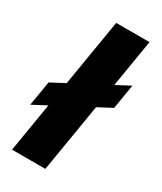

<svg xmlns="http://www.w3.org/2000/svg" viewBox="-213 -795 726 863"><g transform="rotate(30 150.5 -364.0)"><path d="M296.9 -727.5 176.3 0H3.4L124 -727.5ZM-26.9 -215.8 -5.4 -343.8 328.1 -519.5 307.1 -392.1Z"/></g></svg>

Font: Inter Display Extra Bold
Style: Italic
Weight: 800
Italic angle: -9.39999°
Designer: Rasmus Andersson
Foundry: rsms
Version: Version 4.000;git-4fc901f